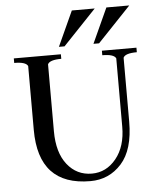

<svg xmlns="http://www.w3.org/2000/svg" viewBox="-55 -829 728 886"><g transform="rotate(-5 309.0 -386.0)"><path d="M471 -782H577L423 -620H397ZM311 -782H417L263 -620H237ZM338 -24Q405 -24 450.5 -80Q496 -136 496 -228V-544Q487 -564 433 -564V-585H593V-564Q539 -564 530 -544V-248Q530 -118 472.5 -54Q415 10 328 10Q88 10 88 -248V-544Q79 -564 25 -564V-585H243V-564Q189 -564 180 -544V-234Q180 -135 224 -79.5Q268 -24 338 -24Z"/></g></svg>

Font: Judson
Style: Regular
Weight: 400
Version: Version 20110429